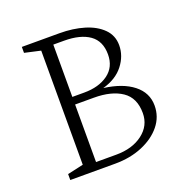

<svg xmlns="http://www.w3.org/2000/svg" viewBox="-105 -660 742 759"><g transform="rotate(-20 265.5 -280.0)"><path d="M65 0V-25L132 -40V-520L65 -535V-560H223Q280 -560 326.5 -546Q373 -532 401 -504Q429 -476 429 -435Q429 -390 399 -351.5Q369 -313 312 -297Q390 -287 434.5 -252Q479 -217 479 -163Q479 -116 449.5 -79.5Q420 -43 369 -21.5Q318 0 254 0ZM230 -526H185V-306H235Q297 -306 336 -334.5Q375 -363 375 -416Q375 -472 337 -499Q299 -526 230 -526ZM264 -274H185V-32H270Q338 -32 381.5 -65Q425 -98 425 -151Q425 -215 381.5 -244.5Q338 -274 264 -274Z"/></g></svg>

Font: Spectral SC ExtraLight
Style: Regular
Weight: 275
Designer: Jean-Baptiste Levee
Foundry: Production Type
Version: Version 2.001